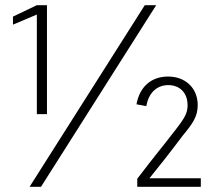

<svg xmlns="http://www.w3.org/2000/svg" viewBox="-20 -720 835 740"><path d="M122 -280H161V-700H122L30 -656V-625L122 -664ZM538 -700 94 0H138L582 -700ZM556 -33C587 -71 633 -129 684 -197C723 -244 742 -271 742 -315C742 -382 693 -425 628 -425C566 -425 519 -389 506 -318L544 -311C553 -364 586 -392 629 -392C671 -392 703 -364 703 -314C703 -285 692 -265 656 -219C603 -150 579 -123 509 -31V0H754V-33Z"/></svg>

Font: Arthouse Owned Light
Style: Regular
Weight: 300
Designer: Jeremy Tribby
Foundry: Tribby Type
Version: Version 1.000;PS 001.000;hotconv 1.0.88;makeotf.lib2.5.64775